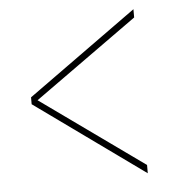

<svg xmlns="http://www.w3.org/2000/svg" viewBox="-42 -634 508 555"><g transform="rotate(-5 212.5 -357.0)"><path d="M365 -119 48 -347V-367L365 -595V-571L66 -357L365 -143Z"/></g></svg>

Font: Noto Serif Display ExtraCondensed Thin
Style: Italic
Weight: 100
Width: 2
Italic angle: -12°
Designer: Monotype Design Team
Foundry: Monotype Imaging Inc.
Version: Version 2.009